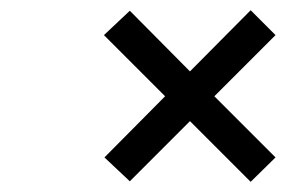

<svg xmlns="http://www.w3.org/2000/svg" viewBox="-20 -419 567 377"><path d="M400.9 -230 521 -109.9 472.2 -62 353 -181.2 234.9 -63 185.1 -109.9 304.2 -230 184.1 -350.1 234.9 -397.9 353 -278.8Q372.1 -298.3 412.8 -339.1Q453.6 -379.9 472.2 -398.9L521 -350.1Z"/></svg>

Font: Linear Smooth
Style: Bold
Weight: 700
Designer: Philipp H. Poll, Flanker
Foundry: Philipp H. Poll, reworked by Flanker
Version: Version 1.061 | FøM Fix